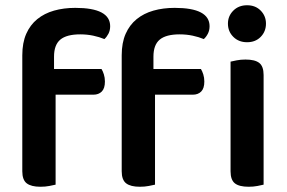

<svg xmlns="http://www.w3.org/2000/svg" viewBox="-20 -705 1093 732"><path d="M186 -442H367Q372 -434 376 -421.5Q380 -409 380 -394Q380 -368 368 -356Q356 -344 336 -344H192V-1Q183 1 168 4Q153 7 134 7Q99 7 82 -6Q65 -19 65 -52V-494Q65 -542 80 -576Q95 -610 122 -632Q149 -654 186 -664.5Q223 -675 267 -675Q400 -675 400 -605Q400 -589 393.5 -576.5Q387 -564 378 -556Q359 -564 335.5 -569Q312 -574 286 -574Q234 -574 210 -554Q186 -534 186 -489ZM565 -442H746Q751 -434 755 -421.5Q759 -409 759 -394Q759 -368 747 -356Q735 -344 715 -344H571V-1Q562 1 547 4Q532 7 513 7Q478 7 461 -6Q444 -19 444 -52V-494Q444 -542 459 -576Q474 -610 501 -632Q528 -654 565 -664.5Q602 -675 646 -675Q779 -675 779 -605Q779 -589 772.5 -576.5Q766 -564 757 -556Q738 -564 714.5 -569Q691 -574 665 -574Q613 -574 589 -554Q565 -534 565 -489ZM859 -470Q867 -472 882.5 -475Q898 -478 916 -478Q952 -478 968.5 -465Q985 -452 985 -419V-1Q977 1 961.5 4Q946 7 928 7Q892 7 875.5 -6Q859 -19 859 -52ZM922 -685Q954 -685 974 -664.5Q994 -644 994 -615Q994 -585 974 -564.5Q954 -544 922 -544Q890 -544 869.5 -564.5Q849 -585 849 -615Q849 -644 869.5 -664.5Q890 -685 922 -685Z"/></svg>

Font: Baloo 2 Latin SemiBold
Style: Regular
Weight: 400
Designer: Sarang Kulkarni and Ek Type
Foundry: Ek Type
Version: Version 1.001